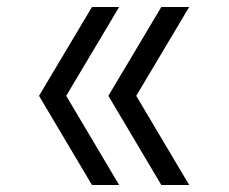

<svg xmlns="http://www.w3.org/2000/svg" viewBox="-20 -531 656 551"><path d="M244 0 92 -256 244 -511H322L170 -256L322 0ZM443 0 291 -256 443 -511H523L371 -256L523 0Z"/></svg>

Font: Overpass Mono Light
Style: Regular
Weight: 300
Monospace: yes
Designer: Delve Withrington, Dave Bailey
Foundry: Delve Fonts LLC
Version: Version 4.000